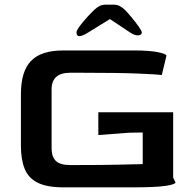

<svg xmlns="http://www.w3.org/2000/svg" viewBox="-20 -806 835 826"><path d="M253 0Q182 0 142 -20Q102 -40 86 -80Q70 -120 70 -179V-402Q70 -498 113 -543.5Q156 -589 253 -589H554Q623 -589 659.5 -581.5Q696 -574 696 -566L676 -483Q659 -486 575.5 -489.5Q492 -493 333 -493H282Q202 -493 202 -422V-167Q202 -133 219.5 -114.5Q237 -96 282 -96H323Q419 -96 485 -97.5Q551 -99 594 -100V-236L534 -235L403 -225V-323H725V-42L735 -21Q735 -13 693 -6.5Q651 0 551 0ZM309 -666Q309 -675 324 -695Q339 -715 357.5 -735Q376 -755 386 -764Q399 -776 410 -781Q421 -786 438 -786H468Q486 -786 498 -778.5Q510 -771 518 -763Q529 -752 546 -731.5Q563 -711 576.5 -692Q590 -673 590 -666Q590 -655 574.5 -654Q559 -653 540 -666L453 -724L359 -666Q309 -635 309 -666Z"/></svg>

Font: Goldman
Style: Regular
Weight: 400
Designer: Jaikishan Patel
Version: Version 1.000; ttfautohint (v1.8.3)